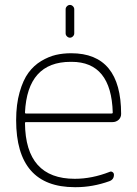

<svg xmlns="http://www.w3.org/2000/svg" viewBox="-20 -775 558 784"><path d="M82 -315.4Q82 -311.5 85.9 -311.5H435.5Q440.4 -311.5 440.4 -315.4Q434.6 -522.5 272.5 -522.5Q271.5 -522.5 270.5 -522.5Q269.5 -522.5 268.6 -522.5Q91.8 -522.5 82 -315.4ZM248 -638.7V-737.3Q248 -744.1 253.4 -749.5Q258.8 -754.9 265.6 -754.9Q272.5 -754.9 277.8 -749.5Q283.2 -744.1 283.2 -737.3V-638.7Q283.2 -631.8 277.8 -626.5Q272.5 -621.1 265.6 -621.1Q258.8 -621.1 253.4 -626.5Q248 -631.8 248 -638.7ZM285.2 -44.9Q355.5 -44.9 427.7 -73.2Q433.6 -76.2 439.5 -72.3Q445.3 -68.4 445.3 -61.5Q445.3 -42 426.8 -35.2Q358.4 -10.7 290 -10.7Q287.1 -10.7 285.2 -10.7Q45.9 -10.7 45.9 -284.2Q45.9 -348.6 60.1 -398.4Q74.2 -448.2 96.2 -478Q118.2 -507.8 148.4 -525.9Q178.7 -543.9 208 -550.8Q237.3 -557.6 270.5 -557.6Q474.6 -557.6 474.6 -309.6Q474.6 -295.9 464.8 -286.1Q454.1 -276.4 439.5 -276.4H85.9Q82 -276.4 82 -272.5Q84 -44.9 285.2 -44.9Z"/></svg>

Font: Gen Jyuu Gothic ExtraLight
Style: Regular
Weight: 100
Designer: [Source Han Sans]
Ryoko NISHIZUKA  (kana & ideographs); Paul D. Hunt (Latin, Greek & Cyrillic); Wenlong ZHANG  (bopomofo
Version: Version 1.002.20150607